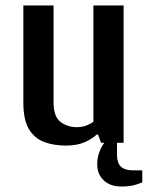

<svg xmlns="http://www.w3.org/2000/svg" viewBox="-20 -520 538 699"><path d="M220 10Q176 10 141 -3Q106 -16 85.5 -49.5Q65 -83 65 -147V-500H175V-147Q175 -95 200.5 -76Q226 -57 260 -57Q279 -57 295.5 -63.5Q312 -70 320 -77V-500H430V0H348L337 -30H332Q315 -14 287.5 -2Q260 10 220 10ZM422 159Q381 159 357.5 136.5Q334 114 334 79Q334 55 340.5 37Q347 19 353.5 9Q360 -1 360 -1H406V44Q406 73 420 86.5Q434 100 462 100H498V144Q498 144 477 151.5Q456 159 422 159Z"/></svg>

Font: Cuprum SemiBold
Style: Regular
Weight: 600
Designer: Jovanny Lemonad
Foundry: Jovanny Lemonad
Version: Version 3.000